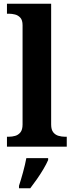

<svg xmlns="http://www.w3.org/2000/svg" viewBox="-20 -780 392 1021"><path d="M17 0V-53H29Q44 -53 60.5 -57.5Q77 -62 88.5 -76Q100 -90 100 -118V-646Q100 -673 88 -686Q76 -699 59.5 -703Q43 -707 29 -707H17V-760H252V-118Q252 -90 263.5 -76Q275 -62 292 -57.5Q309 -53 323 -53H335V0ZM81 208Q91 178 102.5 136Q114 94 120 61H236V71Q227 92 211 119Q195 146 176.5 172.5Q158 199 141 221H81Z"/></svg>

Font: Noto Serif Bengali
Style: Bold
Weight: 700
Designer: Juan Bruce, Universal Thirst, Indian Type Foundry and the Monotype Design Team.
Foundry: Monotype Imaging Inc.
Version: Version 2.003; ttfautohint (v1.8.4.7-5d5b)